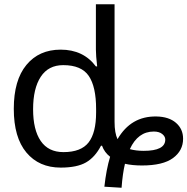

<svg xmlns="http://www.w3.org/2000/svg" viewBox="-20 -780 883 905"><path d="M553 105 472 100Q481 18 499 -41Q472 -62 461 -93H456Q428 -39 385.5 -14.5Q343 10 266 10Q164 10 104.5 -61Q45 -132 45 -267Q45 -402 104.5 -474Q164 -546 266 -546Q373 -546 432 -467H438Q432 -518 432 -546V-760H520V-206Q520 -153 534 -124Q597 -233 717 -231Q776 -230 809.5 -201Q843 -172 843 -126Q843 -70 795.5 -35Q748 0 649 0Q604 0 569 -8Q558 38 553 105ZM279 -63Q362 -63 397.5 -108.5Q433 -154 433 -250V-266Q433 -371 398.5 -422Q364 -473 278 -473Q208 -473 172 -418Q136 -363 136 -265Q136 -168 172 -115.5Q208 -63 279 -63ZM657 -69Q759 -69 759 -122Q759 -137 744.5 -148.5Q730 -160 705 -160Q630 -160 592 -77Q621 -69 657 -69Z"/></svg>

Font: Advent Sans Logo
Style: Regular
Weight: 400
Designer: Types & Symbols
Foundry: Types & Symbols
Version: Version 1.002